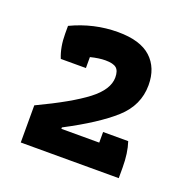

<svg xmlns="http://www.w3.org/2000/svg" viewBox="-78 -771 495 510"><g transform="rotate(20 170.0 -516.0)"><path d="M31 -439Q122 -482 165 -515Q208 -548 208 -582Q208 -601 199 -608.5Q190 -616 168 -616Q150 -616 126 -610V-579H55Q43 -608 43 -646V-668Q106 -698 174 -698Q237 -698 267.5 -670Q298 -642 298 -593Q298 -536 253 -495.5Q208 -455 120 -409V-405H227V-435H298Q308 -405 308 -364V-334H31Z"/></g></svg>

Font: Athiti SemiBold
Style: Regular
Weight: 600
Designer: CadsonDemak Team
Foundry: CadsonDemak
Version: Version 1.032